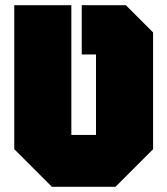

<svg xmlns="http://www.w3.org/2000/svg" viewBox="-20 -720 645 740"><path d="M180 0 35 -145V-700H255V-200H350V-510H295V-700H465L570 -595V-145L425 0Z"/></svg>

Font: Tektur SemiCondensed Black
Style: Regular
Weight: 900
Width: 4
Designer: Adam Jagosz
Foundry: Adam Jagosz
Version: Version 1.005;gftools[0.9.30]